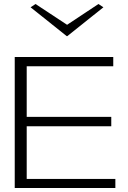

<svg xmlns="http://www.w3.org/2000/svg" viewBox="-20 -947 644 967"><path d="M54.2 0V-660H550.4V-613.3H114.5V-358.5H540.4V-311H114.5V-45.9H561V0ZM159 -926.8 317.9 -822.1 475.8 -926.8 500.8 -910.3 319.1 -765.1H315.9L134 -910.3Z"/></svg>

Font: Panamera Thin
Style: Regular
Weight: 100
Designer: Bastien Sozeau
Foundry: NBR — Bastien Sozeau
Version: Version 3.003;gftools[0.9.33]